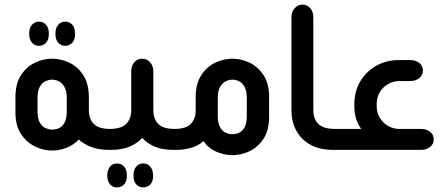

<svg xmlns="http://www.w3.org/2000/svg" viewBox="-20 -651 1927 834"><path d="M149 -452Q131 -452 119 -465.5Q107 -479 107 -501V-507Q107 -530 119 -543.5Q131 -557 149 -557Q168 -557 180 -543.5Q192 -530 192 -507V-501Q192 -479 180 -465.5Q168 -452 149 -452ZM263 -452Q245 -452 233 -465.5Q221 -479 221 -501V-507Q221 -530 233 -543.5Q245 -557 263 -557Q282 -557 294 -543.5Q306 -530 306 -507V-501Q306 -479 294 -465.5Q282 -452 263 -452ZM464 -91V0H452Q409 0 376.5 -12.5Q344 -25 322 -45Q301 -22 270 -9.5Q239 3 207 3Q169 3 132.5 -14.5Q96 -32 71.5 -68.5Q47 -105 47 -164V-228Q47 -288 71.5 -325Q96 -362 132.5 -379Q169 -396 207 -396Q244 -396 280.5 -379Q317 -362 341.5 -325Q366 -288 366 -228V-172Q366 -135 387 -113Q408 -91 459 -91ZM270 -167V-226Q270 -256 260 -273.5Q250 -291 235.5 -298Q221 -305 207 -305Q192 -305 177 -298Q162 -291 152.5 -273.5Q143 -256 143 -226V-167Q143 -136 153 -118.5Q163 -101 178 -94.5Q193 -88 207 -88Q222 -88 236.5 -94.5Q251 -101 260.5 -118.5Q270 -136 270 -167Z M744 -91V0H731Q686 0 652.5 -14Q619 -28 598 -52Q576 -28 542.5 -14Q509 0 464 0H452V-91H456Q507 -91 528.5 -113Q550 -135 550 -172V-341Q550 -365 563.5 -380.5Q577 -396 598 -396Q618 -396 632 -380.5Q646 -365 646 -341V-172Q646 -135 667 -113Q688 -91 739 -91ZM488 59Q507 59 519 72.5Q531 86 531 108V115Q531 137 519 150Q507 163 488 163Q469 163 458 150Q447 137 446 115V108Q447 86 458 72.5Q469 59 488 59ZM602 59Q621 59 632.5 72.5Q644 86 645 108V115Q645 137 633 150Q621 163 602 163Q584 163 572 150Q560 137 560 115V108Q560 86 572 72.5Q584 59 602 59Z M732 0V-91H737Q788 -91 809 -113Q830 -135 830 -172V-229Q830 -288 854.5 -325Q879 -362 915.5 -379Q952 -396 990 -396Q1027 -396 1063.5 -379Q1100 -362 1124.5 -325Q1149 -288 1149 -229V-144Q1149 -85 1124.5 -48Q1100 -11 1063.5 6Q1027 23 990 23Q954 23 919.5 8Q885 -7 864 -38Q844 -20 813.5 -10Q783 0 745 0ZM1052 -147V-226Q1052 -256 1042.5 -273.5Q1033 -291 1018.5 -298Q1004 -305 990 -305Q975 -305 960.5 -298Q946 -291 936 -273.5Q926 -256 926 -226V-147Q926 -116 936 -98.5Q946 -81 960.5 -74.5Q975 -68 990 -68Q1004 -68 1018.5 -74.5Q1033 -81 1042.5 -98.5Q1052 -116 1052 -147Z M1439 0H1427Q1367 0 1327 -23Q1287 -46 1266.5 -84.5Q1246 -123 1246 -170V-577Q1246 -600 1260 -615.5Q1274 -631 1294 -631Q1314 -631 1327.5 -615.5Q1341 -600 1341 -577V-172Q1341 -135 1362.5 -113Q1384 -91 1435 -91H1439Z M1427 0V-91H1549Q1535 -110 1527 -134Q1519 -158 1519 -195Q1519 -255 1545.5 -298.5Q1572 -342 1615.5 -366Q1659 -390 1710 -390H1762Q1786 -390 1801.5 -377.5Q1817 -365 1817 -345Q1817 -325 1801.5 -312Q1786 -299 1762 -299H1713Q1691 -299 1668.5 -287.5Q1646 -276 1631 -253Q1616 -230 1616 -195Q1616 -160 1631 -137Q1646 -114 1668.5 -102.5Q1691 -91 1713 -91H1809Q1832 -91 1848 -78.5Q1864 -66 1864 -46Q1864 -25 1848 -12.5Q1832 0 1809 0Z"/></svg>

Font: Beiruti SemiBold
Style: Regular
Weight: 600
Designer: Arlette Boutros
Foundry: Boutros
Version: Version 1.41